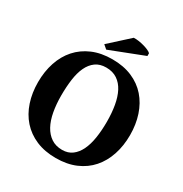

<svg xmlns="http://www.w3.org/2000/svg" viewBox="-204 -1053 1163 1220"><g transform="rotate(30 377.0 -443.0)"><path d="M39 0ZM39 -350Q39 -428 61 -494.5Q83 -561 126 -609.5Q169 -658 232 -685Q295 -712 377 -712Q459 -712 522 -685Q585 -658 627.5 -609.5Q670 -561 692 -494.5Q714 -428 714 -350Q714 -272 692 -205.5Q670 -139 627.5 -90.5Q585 -42 522 -15Q459 12 377 12Q295 12 232 -15Q169 -42 126 -90.5Q83 -139 61 -205.5Q39 -272 39 -350ZM209 -350Q209 -286 219 -231.5Q229 -177 250.5 -137.5Q272 -98 305.5 -75.5Q339 -53 386 -53Q429 -53 459 -75.5Q489 -98 508 -137.5Q527 -177 535.5 -231.5Q544 -286 544 -350Q544 -414 534.5 -468.5Q525 -523 504.5 -562.5Q484 -602 450.5 -624.5Q417 -647 369 -647Q323 -647 292 -624.5Q261 -602 242.5 -562.5Q224 -523 216.5 -468.5Q209 -414 209 -350ZM425 -898Q441 -899 461.5 -896Q482 -893 501.5 -887.5Q521 -882 536.5 -875Q552 -868 558 -861V-841L311 -745L283 -769Z"/></g></svg>

Font: PT Serif
Style: Bold
Weight: 700
Designer: A.Korolkova, O.Umpeleva, V.Yefimov
Foundry: ParaType Ltd
Version: Version 1.000W OFL; ttfautohint (v1.6)